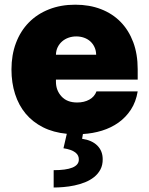

<svg xmlns="http://www.w3.org/2000/svg" viewBox="-20 -573 648 834"><path d="M306.8 -552.6Q368.6 -552.6 418.7 -533.2Q468.8 -513.8 504.1 -477.6Q539.4 -441.4 558.8 -389.6Q578.1 -337.7 578.1 -272.7V-227.3H223V-218.8Q223 -198.5 229.2 -182.7Q235.4 -166.9 247.5 -153.8Q271.3 -127.8 315.3 -127.8Q345.5 -127.8 368.1 -140.3Q390.6 -152.7 399.1 -176.1H578.1Q570.7 -130.7 548.7 -96.9Q526.6 -63.2 494.7 -40.5Q462.7 -17.8 422.9 -5.5Q383.2 6.7 340.2 9.2L336.6 29.8Q379.6 36.2 402.7 59.3Q425.8 82.4 426.1 117.9Q426.5 143.8 416.2 163.2Q405.9 182.5 388.7 196.2Q371.4 209.9 349.3 218.8Q327.1 227.6 303.3 232.6Q279.5 237.6 256 239.5Q232.6 241.5 213.1 241.5V166.2Q320 166.2 322.4 122.2Q325.3 81.7 255.7 71L270.2 8.2Q211.6 2.5 166.7 -20.2Q121.8 -43 91.4 -79.4Q61.1 -115.8 45.5 -164.6Q29.8 -213.4 29.8 -271.3Q29.8 -334.5 49.4 -386.4Q68.9 -438.2 105.1 -475.1Q141.3 -512.1 192.5 -532.3Q243.6 -552.6 306.8 -552.6ZM223 -335.2H397.7Q397.4 -353.7 390.4 -368.4Q383.5 -383.2 372 -393.5Q360.4 -403.8 344.8 -409.3Q329.2 -414.8 311.1 -414.8Q293.7 -414.8 277.9 -409.3Q262.1 -403.8 250 -393.3Q237.9 -382.8 230.6 -368.1Q223.4 -353.3 223 -335.2Z"/></svg>

Font: Inter P Black
Style: Regular
Weight: 900
Designer: Rasmus Andersson
Foundry: rsms
Version: Version 3.018;git-588b23468